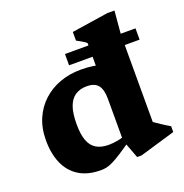

<svg xmlns="http://www.w3.org/2000/svg" viewBox="-133 -857 951 990"><g transform="rotate(-20 342.5 -362.0)"><path d="M413.5 -322.5Q413.5 -371 394.8 -395Q376 -419 332.5 -419Q295.5 -419 269.5 -402Q243.5 -385 230.2 -348.5Q217 -312 217 -252.5Q217 -196.5 230 -162Q243 -127.5 269.8 -111.8Q296.5 -96 337.5 -96Q362.5 -96 391.5 -101.8Q420.5 -107.5 448.5 -118.5V-85Q402 -52 371.2 -32.2Q340.5 -12.5 320.2 -2.8Q300 7 285 10Q270 13 255 13Q183.5 13 135.8 -16.5Q88 -46 64 -100.2Q40 -154.5 40 -228Q40 -294.5 62.8 -346.8Q85.5 -399 125.8 -435.5Q166 -472 219 -491Q272 -510 333 -510Q369 -510 398.8 -505.5Q428.5 -501 458.2 -490.2Q488 -479.5 522.5 -461L413.5 -452V-626Q409 -631.5 400.2 -637Q391.5 -642.5 381.2 -648.2Q371 -654 361.5 -659V-706.5L562 -737H601L590 -610V-129.5Q595 -126 605 -119Q615 -112 627.2 -104Q639.5 -96 651.2 -88.8Q663 -81.5 671.5 -76.5V-44.5L477 13H452.5L413.5 -91ZM284.5 -551.5V-613.5H671.5V-551.5Z"/></g></svg>

Font: Newsreader 9pt
Style: Bold
Weight: 700
Designer: Hugues Gentile
Foundry: Production Type
Version: Version 1.003